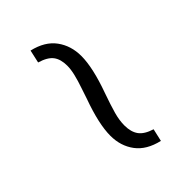

<svg xmlns="http://www.w3.org/2000/svg" viewBox="17 -585 502 502"><g transform="rotate(45 268.0 -334.0)"><path d="M63 -297Q73 -340 101 -360.5Q129 -381 167 -381Q210 -381 279 -356Q313 -344 334.5 -338Q356 -332 375 -332Q399 -332 413.5 -342.5Q428 -353 436 -379L471 -371Q461 -328 433.5 -307.5Q406 -287 368 -287Q325 -287 256 -312Q249 -314 227.5 -321.5Q206 -329 189 -333Q172 -337 159 -337Q135 -337 121 -326.5Q107 -316 99 -289Z"/></g></svg>

Font: Ibarra Real Nova
Style: Regular
Weight: 400
Designer: Jose Maria Ribagorda & Octavio Pardo
Foundry: Jose Maria Ribagorda
Version: Version 1.014